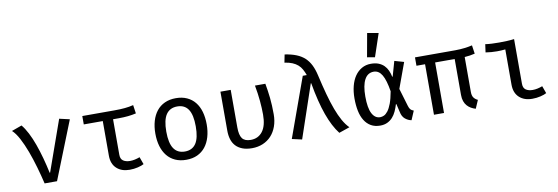

<svg xmlns="http://www.w3.org/2000/svg" viewBox="-58 -1246 4917 1692"><g transform="rotate(-10 2400.0 -399.5)"><path d="M233 0Q216 -72 194 -149Q172 -226 146 -296Q120 -366 90.5 -421.5Q61 -477 30 -505L121 -538Q148 -506 173.5 -456.5Q199 -407 220.5 -347Q242 -287 260.5 -219.5Q279 -152 293 -85H297L458 -539L550 -518L344 0Z M833 -452H663V-527H948Q977 -527 1000.5 -528Q1024 -529 1044 -531Q1064 -533 1082.5 -536Q1101 -539 1121 -544L1132 -468Q1098 -460 1059.5 -456Q1021 -452 978 -452H925V-134Q925 -96 948.5 -80Q972 -64 1010 -64Q1031 -64 1053.5 -69Q1076 -74 1097 -82L1121 -16Q1102 -5 1066.5 3.5Q1031 12 993 12Q920 12 876.5 -28.5Q833 -69 833 -142Z M1632 -264Q1632 -367 1599.5 -416Q1567 -465 1501 -465Q1435 -465 1401.5 -416Q1368 -367 1368 -263Q1368 -160 1401 -111Q1434 -62 1500 -62Q1566 -62 1599 -111Q1632 -160 1632 -264ZM1270 -263Q1270 -324 1285 -375Q1300 -426 1329 -462.5Q1358 -499 1401.5 -519Q1445 -539 1501 -539Q1557 -539 1600 -519.5Q1643 -500 1672 -464Q1701 -428 1715.5 -377.5Q1730 -327 1730 -264Q1730 -203 1715 -152Q1700 -101 1671 -64.5Q1642 -28 1599 -8Q1556 12 1500 12Q1444 12 1401 -7.5Q1358 -27 1329 -63Q1300 -99 1285 -149.5Q1270 -200 1270 -263Z M1899 -527H1991V-191Q1991 -122 2013.5 -92Q2036 -62 2089 -62Q2156 -62 2195 -112.5Q2234 -163 2234 -263Q2234 -320 2228 -386Q2222 -452 2208 -527H2301Q2313 -462 2320 -396.5Q2327 -331 2327 -250Q2327 -190 2309.5 -141.5Q2292 -93 2260.5 -59Q2229 -25 2185 -6.5Q2141 12 2088 12Q2038 12 2002 -2Q1966 -16 1943 -41Q1920 -66 1909.5 -101Q1899 -136 1899 -177Z M2638 -539H2674Q2663 -569 2650 -592.5Q2637 -616 2617 -633.5Q2597 -651 2568.5 -663Q2540 -675 2499 -681L2513 -752Q2573 -743 2616.5 -725.5Q2660 -708 2690 -680Q2720 -652 2739.5 -612.5Q2759 -573 2771 -520Q2793 -423 2814.5 -344.5Q2836 -266 2859 -204.5Q2882 -143 2907.5 -97.5Q2933 -52 2964 -21L2868 12Q2813 -58 2771.5 -173.5Q2730 -289 2700 -461H2696L2535 13L2446 -7Z M3514 13Q3484 8 3458 -13.5Q3432 -35 3424 -78L3407 -150H3403Q3393 -117 3379.5 -87.5Q3366 -58 3346 -36Q3326 -14 3298.5 -1Q3271 12 3235 12Q3187 12 3152.5 -8Q3118 -28 3095.5 -64Q3073 -100 3062.5 -150.5Q3052 -201 3052 -263Q3052 -323 3065 -373.5Q3078 -424 3103 -460.5Q3128 -497 3164.5 -518Q3201 -539 3247 -539Q3287 -539 3315.5 -527.5Q3344 -516 3363.5 -496.5Q3383 -477 3395 -450.5Q3407 -424 3413 -394H3417L3455 -528L3539 -504L3456 -277L3504 -116Q3510 -96 3519 -85Q3528 -74 3548 -67ZM3247 -61Q3264 -61 3281.5 -69Q3299 -77 3316.5 -99.5Q3334 -122 3349.5 -163Q3365 -204 3377 -270Q3361 -371 3333 -418.5Q3305 -466 3259 -466Q3205 -466 3177 -414Q3149 -362 3149 -263Q3149 -160 3175 -110.5Q3201 -61 3247 -61ZM3224 -601 3262 -812 3362 -794 3293 -589Z M3717 0V-452H3640V-527H3999Q4024 -527 4044.5 -528.5Q4065 -530 4083 -532Q4101 -534 4118 -537Q4135 -540 4153 -544L4164 -468Q4120 -457 4072 -454V-141Q4072 -109 4084.5 -91Q4097 -73 4121 -62L4089 12Q4068 6 4048.5 -5Q4029 -16 4014 -33Q3999 -50 3990.5 -74Q3982 -98 3982 -130V-452H3807V0Z M4436 -458Q4417 -456 4399 -455Q4381 -454 4362 -454Q4336 -454 4310.5 -456Q4285 -458 4260 -462L4270 -534Q4297 -530 4328.5 -528.5Q4360 -527 4394 -527Q4428 -527 4462 -528.5Q4496 -530 4528 -534V-134Q4528 -96 4551.5 -80Q4575 -64 4613 -64Q4634 -64 4656.5 -69Q4679 -74 4700 -82L4724 -16Q4705 -5 4669.5 3.5Q4634 12 4596 12Q4523 12 4479.5 -28.5Q4436 -69 4436 -142Z"/></g></svg>

Font: Wlorlttqgufhjawjgtejqphaquk
Style: Regular
Weight: 400
Monospace: yes
Designer: Carrois Corporate & Edenspiekermann
Foundry: Carrois Corporate GbR & Edenspiekermann AG
Version: Version 2.001